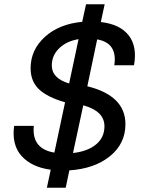

<svg xmlns="http://www.w3.org/2000/svg" viewBox="-20 -814 690 897"><path d="M382 -794H469L451 -711Q540 -701 581 -649Q622 -597 606 -509H514Q530 -613 434 -630L388 -411Q566 -367 566 -234Q566 -143 494 -84.5Q422 -26 304 -18L287 63H199L217 -21Q128 -33 81 -85Q34 -137 46 -226H138Q127 -119 234 -101L284 -336Q201 -360 162 -397Q123 -434 123 -495Q123 -581 189.5 -641.5Q256 -702 364 -712ZM222 -508Q222 -448 303 -424L347 -631Q291 -622 256.5 -588.5Q222 -555 222 -508ZM321 -99Q390 -107 429 -139.5Q468 -172 468 -224Q468 -295 369 -322Z"/></svg>

Font: Nacelle
Style: Italic
Weight: 400
Italic angle: -12°
Designer: Sora Sagano
Foundry: Sora Sagano
Version: Version 1.000;FEAKit 1.0